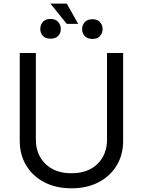

<svg xmlns="http://www.w3.org/2000/svg" viewBox="-20 -1017 781 1050"><path d="M565.3 -727.3H653.4V-245.7Q653.4 -171.2 618.4 -112.7Q583.5 -54.3 519.9 -20.8Q456.3 12.8 370.7 12.8Q285.2 12.8 221.6 -20.8Q158 -54.3 123 -112.7Q88.1 -171.2 88.1 -245.7V-727.3H176.1V-252.8Q176.1 -172.9 228 -121.3Q279.8 -69.6 370.7 -69.6Q462 -69.6 513.7 -121.3Q565.3 -172.9 565.3 -252.8ZM200.3 -858.3Q200.3 -881.4 214.7 -897.4Q229 -913.4 255.7 -913.4Q283.4 -913.4 297.9 -897.4Q312.5 -881.4 312.5 -858Q312.5 -835.6 298.1 -820.5Q283.7 -805.4 256.4 -805.4Q228.3 -805.4 214.3 -821Q200.3 -836.6 200.3 -858.3ZM429 -857.6Q429 -880.3 443.5 -896.1Q458.1 -911.9 485.8 -911.9Q512.4 -911.9 526.8 -896.1Q541.2 -880.3 541.2 -858Q541.2 -836.6 527.3 -820.3Q513.5 -804 485.8 -804Q458.1 -804 443.5 -819.8Q429 -835.6 429 -857.6ZM345.2 -997.2 407.7 -886.4H345.2L255.7 -997.2Z"/></svg>

Font: Inter Zeller
Style: Regular
Weight: 400
Designer: Rasmus Andersson; Joe Bland
Foundry: zeller
Version: Version 3.015;git-dec3a8cb1